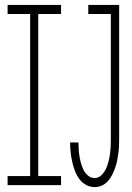

<svg xmlns="http://www.w3.org/2000/svg" viewBox="-20 -755 540 783"><path d="M366 8Q347 8 330 -1.5Q313 -11 302 -27Q291 -43 284.5 -61Q278 -79 274 -97.5Q270 -116 268 -135Q266 -154 266 -173V-174H300Q300 -159 301 -144.5Q302 -130 304.5 -115.5Q307 -101 311 -87Q315 -73 321.5 -60.5Q328 -48 339.5 -38.5Q351 -29 366 -29Q382 -29 394 -41Q406 -53 412.5 -67.5Q419 -82 423 -98Q427 -114 429 -130Q431 -146 431.5 -162.5Q432 -179 432 -195V-698H340V-735H466V-195Q466 -179 465.5 -163.5Q465 -148 463 -132.5Q461 -117 458 -101.5Q455 -86 450 -71.5Q445 -57 438 -43Q431 -29 420.5 -17Q410 -5 396 1.5Q382 8 366 8ZM11 0V-37H103V-698H11V-735H229V-698H136V-37H229V0Z"/></svg>

Font: Iosevka SS18 Extralight
Style: Regular
Weight: 200
Monospace: yes
Designer: Belleve Invis
Foundry: Belleve Invis
Version: Version 25.1.1; ttfautohint (v1.8.4)